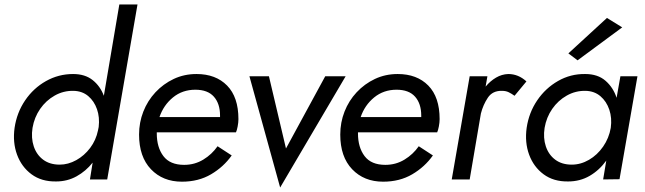

<svg xmlns="http://www.w3.org/2000/svg" viewBox="-20 -800 2876 856"><path d="M45 -230Q55 -298 92 -352.5Q129 -407 185 -438.5Q241 -470 306 -470Q359 -470 393 -443Q427 -416 443 -373L512 -780H593L458 0H381L393 -75Q363 -37 321.5 -14Q280 9 230 9Q165 10 120.5 -23Q76 -56 56 -110.5Q36 -165 45 -230ZM125 -230Q118 -185 130.5 -147.5Q143 -110 172.5 -88Q202 -66 246 -66Q284 -66 320 -86Q356 -106 382 -140.5Q408 -175 417 -219L420 -234Q425 -277 412.5 -313Q400 -349 373.5 -371.5Q347 -394 308 -395Q263 -396 224 -374Q185 -352 159 -314.5Q133 -277 125 -230Z M791 10Q706 10 653 -45.5Q600 -101 600 -200Q600 -254 619 -302.5Q638 -351 673 -388.5Q708 -426 754.5 -448Q801 -470 856 -470Q942 -470 992.5 -418.5Q1043 -367 1043 -269Q1043 -254 1039.5 -236Q1036 -218 1032 -210H679Q679 -208 679 -205Q679 -143 708.5 -104Q738 -65 801 -65Q848 -65 886.5 -88.5Q925 -112 950 -148L1013 -107Q977 -56 921 -23Q865 10 791 10ZM851 -400Q793 -400 751 -365.5Q709 -331 691 -278H961Q961 -281 961 -285Q961 -338 933.5 -369Q906 -400 851 -400Z M1092 -460H1179L1255 -138L1430 -460H1521L1229 36Z M1688 10Q1603 10 1550 -45.5Q1497 -101 1497 -200Q1497 -254 1516 -302.5Q1535 -351 1570 -388.5Q1605 -426 1651.5 -448Q1698 -470 1753 -470Q1839 -470 1889.5 -418.5Q1940 -367 1940 -269Q1940 -254 1936.5 -236Q1933 -218 1929 -210H1576Q1576 -208 1576 -205Q1576 -143 1605.5 -104Q1635 -65 1698 -65Q1745 -65 1783.5 -88.5Q1822 -112 1847 -148L1910 -107Q1874 -56 1818 -23Q1762 10 1688 10ZM1748 -400Q1690 -400 1648 -365.5Q1606 -331 1588 -278H1858Q1858 -281 1858 -285Q1858 -338 1830.5 -369Q1803 -400 1748 -400Z M2274 -373Q2260 -383 2247.5 -389Q2235 -395 2218 -395Q2176 -396 2155 -364.5Q2134 -333 2124 -294L2074 0H1994L2074 -460H2153L2145 -414Q2166 -439 2191.5 -454Q2217 -469 2246 -470Q2291 -470 2327 -437Z M2754 -678 2555 -531 2514 -562 2686 -720ZM2328 -230Q2338 -298 2375 -352.5Q2412 -407 2468 -439Q2524 -471 2589 -470Q2645 -470 2679.5 -440Q2714 -410 2729 -364L2746 -460H2822L2742 -1L2669 0L2683 -84Q2652 -41 2609 -16Q2566 9 2513 9Q2448 10 2403.5 -23Q2359 -56 2339 -110.5Q2319 -165 2328 -230ZM2408 -230Q2401 -185 2413.5 -147.5Q2426 -110 2455.5 -88Q2485 -66 2529 -66Q2569 -66 2606 -87.5Q2643 -109 2669 -146.5Q2695 -184 2703 -230Q2709 -274 2696.5 -311Q2684 -348 2657 -371Q2630 -394 2591 -395Q2546 -396 2507 -374Q2468 -352 2442 -314.5Q2416 -277 2408 -230Z"/></svg>

Font: Jost*
Style: Italic
Weight: 400
Italic angle: -10°
Version: Version 3.7